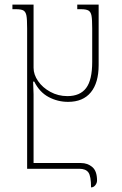

<svg xmlns="http://www.w3.org/2000/svg" viewBox="-20 -734 529 835"><path d="M325 0H98V-610Q98 -650 95 -666Q92 -682 82.5 -688Q73 -694 49 -694H34V-714H126V-439Q126 -410 145.5 -381.5Q165 -353 199 -334.5Q233 -316 273 -316Q328 -316 354.5 -351Q381 -386 381 -465V-610Q381 -649 378 -665.5Q375 -682 365 -688Q355 -694 332 -694H316V-714H409V-451Q409 -374 375 -332.5Q341 -291 276 -291Q231 -291 191.5 -312Q152 -333 129 -379H124Q126 -341 126 -324V-25H332Q361 -25 381.5 -7.5Q402 10 402 51Q402 62 394.5 71.5Q387 81 376 81Q376 32 364.5 16Q353 0 325 0Z"/></svg>

Font: Noto Serif Georgian Thin Cond
Style: Regular
Weight: 250
Width: 3
Designer: Monotype Design team
Foundry: Monotype Imaging Inc.
Version: Version 1.000